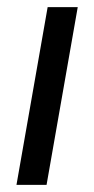

<svg xmlns="http://www.w3.org/2000/svg" viewBox="-20 -516 263 536"><path d="M26 0 113 -496H197L110 0Z"/></svg>

Font: DeepMind Sans
Style: Italic
Weight: 400
Italic angle: -10°
Designer: Jonny Pinhorn / Modifications: Colophon Foundry
Foundry: Colophon Foundry
Version: Version 1.002; ttfautohint (v1.8.2)